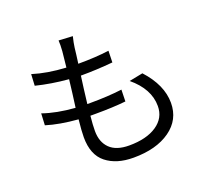

<svg xmlns="http://www.w3.org/2000/svg" viewBox="-137 -960 1274 1172"><g transform="rotate(-20 500.0 -373.5)"><path d="M676.8 -407.2 765.6 -424.8Q868.2 -312.5 868.2 -196.3Q868.2 -86.9 778.3 -22.9Q688.5 41 540 41Q429.7 41 362.8 -12.2Q295.9 -65.4 295.9 -179.7Q295.9 -218.8 303.7 -293.9Q182.6 -303.7 97.7 -330.1L101.6 -406.2Q190.4 -375 310.5 -366.2Q314.5 -394.5 322.3 -455.1Q330.1 -515.6 333 -543.9Q219.7 -553.7 122.1 -578.1L126 -652.3Q219.7 -623 341.8 -616.2Q349.6 -683.6 352.5 -718.8Q355.5 -758.8 353.5 -788.1L444.3 -783.2Q434.6 -744.1 430.7 -713.9Q429.7 -702.1 425.3 -668.5Q420.9 -634.8 418 -613.3Q531.2 -613.3 618.2 -625L616.2 -549.8Q510.7 -540 415 -540H408.2Q397.5 -463.9 385.7 -363.3H405.3Q518.6 -363.3 611.3 -375L609.4 -298.8Q524.4 -290 415 -290H378.9Q373 -231.4 373 -192.4Q373 -120.1 415 -79.1Q457 -38.1 540 -38.1Q653.3 -38.1 719.7 -83Q786.1 -127.9 786.1 -205.1Q786.1 -316.4 676.8 -407.2Z"/></g></svg>

Font: Gen Shin Gothic Regular
Style: Regular
Weight: 400
Designer: [Source Han Sans]
Ryoko NISHIZUKA  (kana & ideographs); Paul D. Hunt (Latin, Greek & Cyrillic); Wenlong ZHANG  (bopomofo
Version: Version 1.002.20150607